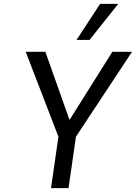

<svg xmlns="http://www.w3.org/2000/svg" viewBox="-20 -966 698 986"><path d="M242 0 280 -264 112 -700H213L337 -350L557 -700H658L370 -264L332 0ZM373 -761 494 -946H587L440 -761Z"/></svg>

Font: Host Grotesk
Style: Italic
Weight: 400
Italic angle: -8°
Designer: Doğukan Karapınar based on Poppins by Indian Type Foundry, Jonny Pinhorn
Foundry: Element Type
Version: Version 1.001; ttfautohint (v1.8.4.7-5d5b)